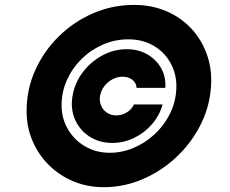

<svg xmlns="http://www.w3.org/2000/svg" viewBox="-20 -759 946 790"><path d="M278.3 -363.3Q287.1 -417 319.8 -460.7Q352.5 -504.4 400.4 -530.5Q448.2 -556.6 501.5 -556.6Q548.8 -556.6 585.7 -535.6Q622.6 -514.6 642.8 -478.8Q663.1 -442.9 660.2 -397.5H542Q541 -418 524.7 -430.7Q508.3 -443.4 484.9 -443.4Q462.9 -443.4 442.9 -432.9Q422.9 -422.4 409.2 -404.3Q395.5 -386.2 391.6 -364.3Q388.2 -342.3 396 -324.2Q403.8 -306.2 420.2 -295.2Q436.5 -284.2 458.5 -284.2Q481.9 -284.2 502.4 -296.9Q522.9 -309.6 530.8 -329.1H648.9Q636.7 -284.2 605.7 -248.3Q574.7 -212.4 532 -191.7Q489.3 -170.9 441.9 -170.9Q388.7 -170.9 348.4 -197Q308.1 -223.1 288.8 -266.8Q269.5 -310.5 278.3 -363.3ZM407.7 11.2Q339.8 11.2 282 -12.9Q224.1 -37.1 180.9 -80.1Q137.7 -123 113.5 -179.9Q89.4 -236.8 89.4 -302.2Q89.4 -390.6 124.5 -469.2Q159.7 -547.9 221.2 -608.6Q282.7 -669.4 362.5 -704.1Q442.4 -738.8 531.7 -738.8Q606 -738.8 667 -711.9Q728 -685.1 770.8 -637.5Q813.5 -589.8 834 -526.9Q854.5 -463.9 847.2 -391.1Q839.8 -310.5 801.3 -237.8Q762.7 -165 701.9 -109.1Q641.1 -53.2 565.2 -21Q489.3 11.2 407.7 11.2ZM431.2 -130.4Q481.9 -130.4 529.3 -150.4Q576.7 -170.4 614.5 -205.1Q652.3 -239.7 676.3 -285.2Q700.2 -330.6 704.6 -380.9Q710.4 -441.4 686.5 -490.5Q662.6 -539.6 616.2 -568.4Q569.8 -597.2 508.3 -597.2Q452.6 -597.2 403.1 -575.4Q353.5 -553.7 315.2 -515.9Q276.9 -478 255.1 -429.2Q233.4 -380.4 233.4 -325.7Q233.4 -271.5 259.5 -227.1Q285.6 -182.6 330.6 -156.5Q375.5 -130.4 431.2 -130.4Z"/></svg>

Font: Inter 24pt Black
Style: Italic
Weight: 900
Italic angle: -9.3988°
Designer: Rasmus Andersson
Foundry: rsms
Version: Version 4.001;git-66647c0bb